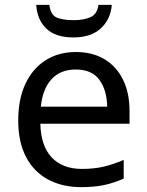

<svg xmlns="http://www.w3.org/2000/svg" viewBox="-20 -760 604 790"><path d="M292 -546Q361 -546 410.5 -516Q460 -486 486.5 -431.5Q513 -377 513 -304V-251H146Q148 -160 192.5 -112.5Q237 -65 317 -65Q368 -65 407.5 -74.5Q447 -84 489 -102V-25Q448 -7 408 1.5Q368 10 313 10Q237 10 178.5 -21Q120 -52 87.5 -113.5Q55 -175 55 -264Q55 -352 84.5 -415Q114 -478 167.5 -512Q221 -546 292 -546ZM291 -474Q228 -474 191.5 -433.5Q155 -393 148 -321H421Q420 -389 389 -431.5Q358 -474 291 -474ZM440 -740Q435 -680 394.5 -643Q354 -606 282 -606Q208 -606 170.5 -642.5Q133 -679 129 -740H183Q188 -699 213 -688Q238 -677 284 -677Q323 -677 351.5 -689Q380 -701 385 -740Z"/></svg>

Font: Go Noto Current
Style: Regular
Weight: 400
Designer: Monotype Design Team
Foundry: Monotype Imaging Inc.
Version: Version 2.007; ttfautohint (v1.8) -l 8 -r 50 -G 200 -x 14 -D